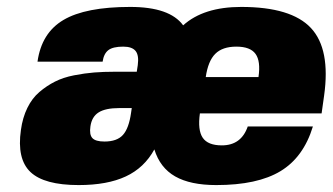

<svg xmlns="http://www.w3.org/2000/svg" viewBox="-20 -530 970 560"><path d="M563 -199.2Q556.2 -150.4 571.3 -128.2Q586.4 -106 627 -106Q683.6 -106 702.6 -161.1H892.6Q865.2 -71.3 798.1 -30.8Q731 9.8 610.8 9.8Q535.2 9.8 491 -15.4Q446.8 -40.5 430.2 -94.2Q400.9 -40.5 346.9 -15.4Q293 9.8 209.5 9.8Q108.9 9.8 68.8 -28.3Q28.8 -66.4 41 -150.9Q45.9 -187 59.8 -215.3Q73.7 -243.7 95 -261.7Q116.2 -279.8 140.4 -292Q164.6 -304.2 195.8 -310.3Q227.1 -316.4 254.6 -318.6Q282.2 -320.8 315.9 -320.8H378.9L381.8 -339.8Q385.7 -368.7 375.5 -381.3Q365.2 -394 339.4 -394Q309.6 -394 296.1 -383.8Q282.7 -373.5 279.3 -350.1H89.4Q101.1 -434.1 165.3 -471.9Q229.5 -509.8 359.9 -509.8Q475.1 -509.8 514.2 -456.1Q573.7 -509.8 683.6 -509.8Q829.6 -509.8 887 -448.2Q944.3 -386.7 925.3 -251L918 -199.2ZM364.3 -214.8H328.1Q287.6 -214.8 267.6 -202.1Q247.6 -189.5 243.7 -161.1Q240.2 -137.2 249.5 -127.2Q258.8 -117.2 284.7 -117.2Q321.3 -117.2 338.6 -136.5Q356 -155.8 362.3 -201.2ZM732.9 -305.2H733.9Q740.7 -351.6 725.3 -372.8Q710 -394 669.4 -394Q628.9 -394 607.9 -373Q586.9 -352.1 580.1 -305.2Z"/></svg>

Font: Fivo Sans Black
Style: Regular
Weight: 900
Designer: Alexander Slobzheninov
Foundry: Alexander Slobzheninov
Version: 1.0